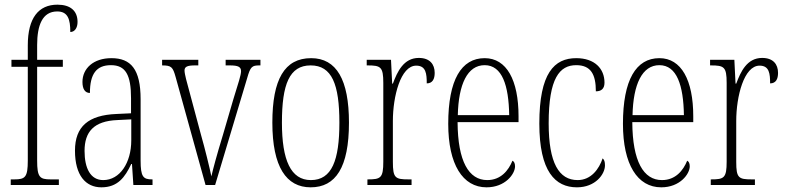

<svg xmlns="http://www.w3.org/2000/svg" viewBox="-20 -792 3362 822"><path d="M26 0H232V-24H197C150 -24 139 -33 139 -105V-506H249V-536H139V-599C139 -683 161 -743 225 -743C271 -743 281 -709 281 -655C300 -655 312 -673 312 -698C312 -746 281 -772 226 -772C145 -772 99 -715 99 -598V-536H29V-506H99V-105C99 -33 88 -24 41 -24H26Z M414 10C484 10 515 -33 542 -90H545L551 0H633V-24H631C593 -24 582 -35 582 -105V-367C582 -496 540 -543 457 -543C380 -543 333 -499 333 -441C333 -411 344 -394 365 -394C365 -476 393 -513 455 -513C518 -513 541 -471 541 -371V-307L478 -304C359 -299 301 -251 301 -147C301 -41 347 10 414 10ZM422 -21C367 -21 342 -72 342 -146C342 -227 381 -274 483 -278L542 -281V-191C542 -95 493 -21 422 -21Z M732 -462 860 0H901L1038 -457C1052 -507 1059 -512 1091 -512H1095V-536H946V-512H964C1001 -512 1012 -505 1012 -487C1012 -471 1000 -435 979 -367L934 -213C907 -125 891 -64 885 -37C877 -76 857 -157 841 -213L789 -407C781 -436 770 -475 770 -490C770 -506 781 -512 815 -512H829V-536H674V-512C714 -512 720 -505 732 -462Z M1310 10C1417 10 1474 -75 1474 -267C1474 -450 1421 -543 1312 -543C1198 -543 1146 -452 1146 -267C1146 -77 1206 10 1310 10ZM1311 -21C1225 -21 1187 -106 1187 -267C1187 -431 1219 -512 1310 -512C1401 -512 1433 -431 1433 -267C1433 -106 1401 -21 1311 -21Z M1553 0H1742V-24H1729C1672 -24 1662 -30 1662 -99V-274C1662 -379 1695 -511 1762 -511C1804 -511 1807 -476 1807 -435C1832 -435 1841 -454 1841 -480C1841 -517 1820 -544 1773 -544C1708 -544 1681 -485 1662 -434H1659L1654 -536H1550V-512H1553C1610 -512 1621 -506 1621 -437V-100C1621 -30 1610 -24 1555 -24H1553Z M2063 10C2143 10 2185 -47 2185 -80C2185 -94 2180 -101 2174 -104C2157 -62 2124 -21 2066 -21C1987 -21 1940 -101 1939 -269H2200V-294C2200 -449 2149 -543 2055 -543C1955 -543 1899 -450 1899 -262C1899 -88 1961 10 2063 10ZM2160 -299H1940C1943 -431 1981 -513 2055 -513C2130 -513 2158 -426 2160 -299Z M2450 10C2529 10 2570 -46 2570 -84C2570 -100 2567 -108 2560 -114C2545 -69 2511 -21 2453 -21C2373 -21 2329 -94 2329 -264C2329 -458 2376 -513 2447 -513C2510 -513 2531 -473 2531 -401C2553 -401 2568 -411 2568 -438C2568 -498 2526 -543 2447 -543C2353 -543 2289 -479 2289 -263C2289 -58 2357 10 2450 10Z M2811 10C2891 10 2933 -47 2933 -80C2933 -94 2928 -101 2922 -104C2905 -62 2872 -21 2814 -21C2735 -21 2688 -101 2687 -269H2948V-294C2948 -449 2897 -543 2803 -543C2703 -543 2647 -450 2647 -262C2647 -88 2709 10 2811 10ZM2908 -299H2688C2691 -431 2729 -513 2803 -513C2878 -513 2906 -426 2908 -299Z M3023 0H3212V-24H3199C3142 -24 3132 -30 3132 -99V-274C3132 -379 3165 -511 3232 -511C3274 -511 3277 -476 3277 -435C3302 -435 3311 -454 3311 -480C3311 -517 3290 -544 3243 -544C3178 -544 3151 -485 3132 -434H3129L3124 -536H3020V-512H3023C3080 -512 3091 -506 3091 -437V-100C3091 -30 3080 -24 3025 -24H3023Z"/></svg>

Font: Noto Serif Georgian ExtraCondensed ExtraLight
Style: Regular
Weight: 200
Width: 2
Designer: Monotype Design Team, Akaki Razmadze
Foundry: Google LLC
Version: Version 2.003